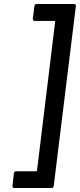

<svg xmlns="http://www.w3.org/2000/svg" viewBox="-20 -804 397 954"><path d="M247 120 357 -774C358 -780 354 -784 348 -784H162C156 -784 152 -780 151 -774L143 -710C143 -704 146 -700 152 -700H251C253 -700 254 -698 254 -696L164 43C163 45 161 47 159 47H60C54 47 50 51 49 57L42 120C41 126 44 130 50 130H236C242 130 246 126 247 120Z"/></svg>

Font: Barlow Semi Condensed Medium
Style: Italic
Weight: 500
Width: 4
Italic angle: -7°
Designer: Jeremy Tribby
Foundry: Tribby Type
Version: Version 1.422;hotconv 1.0.109;makeotfexe 2.5.65596